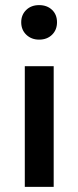

<svg xmlns="http://www.w3.org/2000/svg" viewBox="-20 -731 306 751"><path d="M133 -711Q102 -711 82.5 -692Q63 -673 63 -644Q63 -614 83 -595Q103 -576 133 -576Q164 -576 183.5 -595Q203 -614 203 -644Q203 -674 183.5 -692.5Q164 -711 133 -711ZM190 0H77V-472H190Z"/></svg>

Font: Madhuban Medium
Style: Regular
Weight: 500
Designer: jaikishan Patel
Foundry: MagicType
Version: Version 1.000